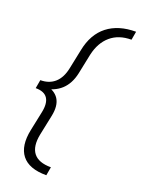

<svg xmlns="http://www.w3.org/2000/svg" viewBox="-172 -785 792 1082"><g transform="rotate(20 224.5 -244.5)"><path d="M250 222Q145 222 102.5 167.5Q60 113 81 12L105 -103Q117 -160 97.5 -189.5Q78 -219 26 -219L35 -270Q88 -270 122 -300.5Q156 -331 168 -391L192 -507Q212 -608 278 -659.5Q344 -711 449 -711L440 -660Q364 -660 315.5 -618.5Q267 -577 250 -501L225 -380Q211 -315 171 -278Q131 -241 63 -231L66 -256Q129 -245 153.5 -206.5Q178 -168 164 -102L139 18Q124 93 154 132Q184 171 259 171Z"/></g></svg>

Font: Ysabeau Office
Style: Italic
Weight: 400
Italic angle: -12°
Designer: Christian Thalmann (Catharsis Fonts)
Version: Version 2.001;gftools[0.9.30]; featfreeze: tnum,lnum,ss02